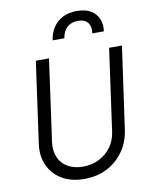

<svg xmlns="http://www.w3.org/2000/svg" viewBox="-106 -1075 911 1164"><g transform="rotate(-10 350.0 -493.5)"><path d="M82 -245 152 -745H233L163 -243Q156 -189 173.5 -148.5Q191 -108 229.5 -85.5Q268 -63 323 -63Q378 -63 422.5 -85.5Q467 -108 496.5 -148.5Q526 -189 533 -243L603 -745H682L611 -241Q601 -167 561.5 -110Q522 -53 460 -20.5Q398 12 319 12Q238 12 181.5 -21.5Q125 -55 98.5 -113Q72 -171 82 -245ZM274 -849Q280 -893 302 -927Q324 -961 361 -980Q398 -999 448 -999Q501 -999 534 -979Q567 -959 581 -925.5Q595 -892 589 -849H518Q524 -892 504.5 -915.5Q485 -939 445 -939Q404 -939 378 -915.5Q352 -892 346 -849Z"/></g></svg>

Font: Kosmopol Plus Jakarta Sans Italic It
Style: Regular
Weight: 400
Italic angle: -8.04999°
Designer: Gumpita Rahayu
Foundry: Tokotype
Version: Version 2.006